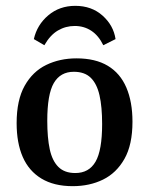

<svg xmlns="http://www.w3.org/2000/svg" viewBox="-20 -628 511 658"><path d="M330 -203Q330 -262 321 -301.5Q312 -341 291 -361.5Q270 -382 233 -382Q187 -382 164.5 -343.5Q142 -305 142 -214Q142 -156 150.5 -116.5Q159 -77 180 -56Q201 -35 238 -35Q285 -35 307.5 -74Q330 -113 330 -203ZM37 -206Q37 -285 64.5 -334Q92 -383 138.5 -405.5Q185 -428 242 -428Q307 -428 349.5 -402.5Q392 -377 413 -328Q434 -279 434 -211Q434 -132 406.5 -83.5Q379 -35 333 -12.5Q287 10 229 10Q165 10 122 -16Q79 -42 58 -90Q37 -138 37 -206ZM238 -608Q294 -608 331.5 -574.5Q369 -541 376 -494L334 -473Q318 -506 293 -522.5Q268 -539 236 -539Q205 -539 178.5 -523.5Q152 -508 132 -473L96 -494Q107 -543 145.5 -575.5Q184 -608 238 -608Z"/></svg>

Font: Yrsa Medium
Style: Regular
Weight: 500
Designer: Anna Giedrys (Yrsa+Rasa design), David Brezina (Yrsa art-direction, Rasa art-direction, design)
Foundry: Rosetta Type Foundry
Version: Version 2.004